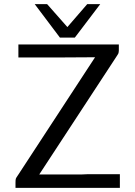

<svg xmlns="http://www.w3.org/2000/svg" viewBox="-20 -909 651 929"><path d="M148 -889H208L306 -778L402 -889H465L342 -727H270ZM55 0V-25Q55 -39 56.5 -44Q58 -49 68 -63L440 -632L276 -631H69V-694H555V-670Q555 -667 555 -664.5Q555 -662 554.5 -659.5Q554 -657 554 -656Q554 -655 553.5 -653Q553 -651 552.5 -650Q552 -649 550.5 -646.5Q549 -644 548.5 -643Q548 -642 545.5 -638.5Q543 -635 542 -633L170 -65H378L401 -66H560V0Z"/></svg>

Font: CMU Sans Serif
Style: Medium
Weight: 500
Version: Version 0.7.0